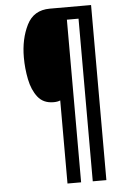

<svg xmlns="http://www.w3.org/2000/svg" viewBox="-59 -801 603 969"><g transform="rotate(-5 242.0 -316.5)"><path d="M312 127V-697H371V127H440V-760H231Q149 -760 114 -689.5Q79 -619 79 -526Q79 -470 90 -415Q101 -360 129 -324Q157 -288 209 -288Q230 -288 243 -294V127Z"/></g></svg>

Font: Noto Sans Display Condensed
Style: Bold Italic
Weight: 700
Width: 3
Designer: Monotype Design team
Foundry: Monotype Imaging Inc.
Version: 1.000